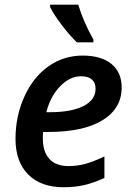

<svg xmlns="http://www.w3.org/2000/svg" viewBox="-20 -786 565 816"><path d="M324.2 -461.9Q277.3 -461.9 236.1 -419.9Q194.8 -377.9 176.8 -309.1H190.9Q282.7 -309.1 334.5 -335.2Q386.2 -361.3 386.2 -409.2Q386.2 -434.1 370.6 -448Q355 -461.9 324.2 -461.9ZM250 9.8Q153.8 9.8 99.9 -44.4Q45.9 -98.6 45.9 -195.8Q45.9 -292.5 83.7 -375.7Q121.6 -459 186.3 -504.4Q251 -549.8 331.1 -549.8Q409.7 -549.8 453.4 -514.4Q497.1 -479 497.1 -414.1Q497.1 -325.2 415.8 -275.1Q334.5 -225.1 184.1 -225.1H163.1L162.1 -210V-195.8Q162.1 -141.6 189.7 -110.8Q217.3 -80.1 272 -80.1Q307.1 -80.1 341.8 -89.4Q376.5 -98.6 423.8 -121.1V-29.8Q377 -8.3 337.6 0.7Q298.3 9.8 250 9.8ZM377 -606H306.6Q274.9 -636.7 242.2 -679.9Q209.5 -723.1 192.9 -755.9V-766.1H312.5Q335.4 -690.9 377 -618.2Z"/></svg>

Font: Open Sans Semibold
Style: Italic
Weight: 600
Italic angle: -12°
Foundry: Ascender Corporation
Version: Version 1.10